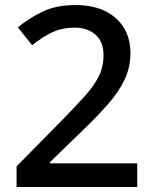

<svg xmlns="http://www.w3.org/2000/svg" viewBox="-20 -744 612 764"><path d="M526 0H46V-82L230 -269Q284 -324 320 -364.5Q356 -405 374 -442.5Q392 -480 392 -524Q392 -578 360 -606Q328 -634 277 -634Q228 -634 189 -616Q150 -598 108 -564L51 -635Q94 -671 149 -697.5Q204 -724 280 -724Q382 -724 440.5 -672Q499 -620 499 -533Q499 -476 476 -427.5Q453 -379 411 -331Q369 -283 312 -228L179 -99V-94H526Z"/></svg>

Font: Noto Sans Arabic Med
Style: Regular
Weight: 500
Designer: Monotype Design Team, Nadine Chahine, Nizar Qandah and Khaled Hosny
Foundry: Monotype Imaging Inc.
Version: Version 2.012; ttfautohint (v1.8.4.7-5d5b)